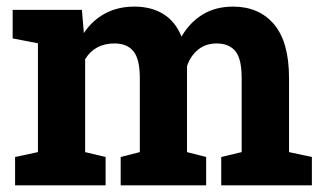

<svg xmlns="http://www.w3.org/2000/svg" viewBox="-20 -558 976 578"><path d="M236.3 -100.1 297.9 -85.4V0H25.4V-85.4L94.2 -100.1V-427.7L18.1 -442.4V-528.3H226.6L232.4 -458.5Q257.8 -496.6 296.1 -517.3Q334.5 -538.1 384.8 -538.1Q435.5 -538.1 471.9 -515.6Q508.3 -493.2 526.4 -447.8Q550.8 -490.2 589.8 -514.2Q628.9 -538.1 681.6 -538.1Q759.8 -538.1 804.9 -484.9Q850.1 -431.6 850.1 -322.8V-100.1L918.9 -85.4V0H646V-85.4L707.5 -100.1V-323.2Q707.5 -381.8 688.2 -404.5Q668.9 -427.2 632.3 -427.2Q599.1 -427.2 576.2 -408.4Q553.2 -389.6 543 -358.9V-100.1L600.6 -85.4V0H343.3V-85.4L400.9 -100.1V-323.2Q400.9 -380.4 381.6 -403.8Q362.3 -427.2 324.7 -427.2Q265.6 -427.2 236.3 -379.9Z"/></svg>

Font: Battambang
Style: Bold
Weight: 700
Designer: Danh Hong
Version: Version 8.002; ttfautohint (v1.8.3)